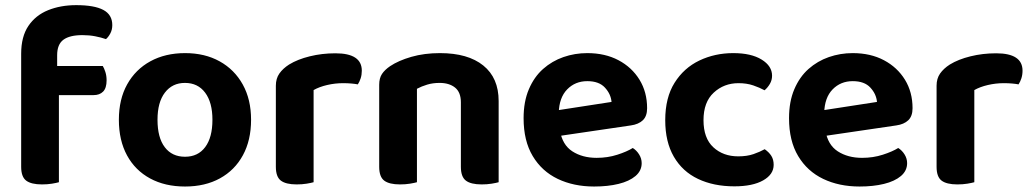

<svg xmlns="http://www.w3.org/2000/svg" viewBox="-20 -696 3935 732"><path d="M176.1 -333.4V-444.5H371.8Q376.9 -436.3 381.7 -421.7Q386.4 -407.2 386.4 -389.8Q386.4 -360.3 373.1 -346.8Q359.8 -333.4 337 -333.4ZM197.9 -485.5V-350.8H60.7V-490.9Q60.7 -556.3 88.2 -597.1Q115.7 -637.8 163.3 -657.1Q210.9 -676.4 270.5 -676.4Q339.6 -676.4 373.8 -658.2Q408.1 -640 408.1 -600.2Q408.1 -582.9 400.8 -568.9Q393.4 -554.9 384 -546.9Q365.3 -553.4 342.9 -557.7Q320.5 -562.1 294.1 -562.1Q245.9 -562.1 221.9 -544.6Q197.9 -527 197.9 -485.5ZM60.7 -381.3H204.6V-1.3Q195.3 1.4 177.9 4.3Q160.4 7.1 139.9 7.1Q99 7.1 79.8 -7.4Q60.7 -21.9 60.7 -60.1Z M937.2 -239.5Q937.2 -161.3 906.1 -104.2Q875.1 -47.1 818.5 -16Q761.9 15.1 685.4 15.1Q609.2 15.1 552.4 -15.6Q495.6 -46.3 464.4 -103.4Q433.2 -160.6 433.2 -239.5Q433.2 -317.7 464.9 -374.5Q496.6 -431.3 553.4 -462.4Q610.3 -493.5 685.6 -493.5Q761 -493.5 817.5 -462.1Q874 -430.7 905.6 -373.7Q937.2 -316.7 937.2 -239.5ZM685.2 -379.9Q636.8 -379.9 608.7 -343Q580.5 -306.2 580.5 -239.5Q580.5 -171.1 608.2 -134.8Q635.8 -98.4 685.4 -98.4Q734.9 -98.4 762.4 -135.3Q789.9 -172.1 789.9 -239.5Q789.9 -305.5 762.1 -342.7Q734.3 -379.9 685.2 -379.9Z M1175.6 -352.6V-225.8H1031.7V-369.3Q1031.7 -396.6 1045.1 -415.7Q1058.6 -434.9 1082.2 -450Q1114.6 -469.9 1161 -481.3Q1207.4 -492.8 1258.8 -492.8Q1359.4 -492.8 1359.4 -426.5Q1359.4 -410.8 1355 -397.3Q1350.6 -383.9 1344.2 -374.3Q1334.2 -376.3 1319.6 -377.6Q1305 -378.9 1288.3 -378.9Q1257.2 -378.9 1227.2 -371.9Q1197.2 -364.9 1175.6 -352.6ZM1031.7 -264 1175.6 -260.5V-1.3Q1166.3 1.4 1148.9 4.3Q1131.4 7.1 1110.9 7.1Q1070 7.1 1050.8 -7.4Q1031.7 -21.9 1031.7 -60.1Z M1881.1 -310.7V-215.8H1737.1V-306Q1737.1 -344.2 1714.9 -362.1Q1692.6 -379.9 1655.9 -379.9Q1630.1 -379.9 1608.7 -373.4Q1587.3 -367 1569.6 -357.5V-215.8H1425.7V-372.7Q1425.7 -398 1436.3 -414Q1446.9 -429.9 1467.2 -443.7Q1498.9 -465 1548.3 -479.3Q1597.7 -493.5 1657.4 -493.5Q1764 -493.5 1822.5 -446.3Q1881.1 -399.1 1881.1 -310.7ZM1425.7 -262.3H1569.6V-1.3Q1560.3 1.4 1542.9 4.3Q1525.4 7.1 1504.9 7.1Q1464 7.1 1444.8 -7.4Q1425.7 -21.9 1425.7 -60.1ZM1737.1 -262.3H1881.1V-1.3Q1871.8 1.4 1854.2 4.3Q1836.6 7.1 1816.4 7.1Q1775.2 7.1 1756.2 -7.4Q1737.1 -21.9 1737.1 -60.1Z M2065.3 -170.8 2059.9 -268.6 2311.5 -307.4Q2308.9 -337.6 2286.2 -362.1Q2263.6 -386.6 2219.2 -386.6Q2172.9 -386.6 2142.3 -355.2Q2111.7 -323.8 2110.3 -265.7L2114.6 -199.7Q2123.7 -143.8 2162.1 -119Q2200.5 -94.2 2254.7 -94.2Q2296.7 -94.2 2333.5 -106.1Q2370.3 -117.9 2392.5 -131.8Q2407 -122.7 2416.7 -107.1Q2426.4 -91.6 2426.4 -73.9Q2426.4 -45 2402.8 -24.9Q2379.1 -4.9 2338.3 5.1Q2297.5 15.1 2245 15.1Q2167.3 15.1 2106.5 -13.9Q2045.7 -43 2011 -101Q1976.2 -159 1976.2 -245.4Q1976.2 -308.8 1996.3 -355.7Q2016.3 -402.7 2050.4 -433Q2084.6 -463.3 2128 -478.4Q2171.5 -493.5 2218.8 -493.5Q2286.9 -493.5 2338 -466.4Q2389.1 -439.3 2418.1 -392.1Q2447.1 -344.9 2447.1 -283.5Q2447.1 -253 2430.7 -237.4Q2414.3 -221.9 2385 -217.8Z M2795.3 -378.9Q2740.1 -378.9 2701.1 -342.8Q2662.1 -306.8 2662.1 -237.8Q2662.1 -169.1 2699.6 -134.5Q2737.1 -99.9 2794.6 -99.9Q2828 -99.9 2852.8 -108.5Q2877.7 -117.2 2895.4 -127.2Q2912.1 -115.5 2920.8 -101.6Q2929.6 -87.6 2929.6 -67.5Q2929.6 -31 2889.5 -8.3Q2849.5 14.4 2779.7 14.4Q2700.7 14.4 2641.2 -13.9Q2581.8 -42.1 2549 -98.6Q2516.2 -155.1 2516.2 -237.8Q2516.2 -323.8 2551.8 -380.4Q2587.3 -437 2646.4 -465.3Q2705.6 -493.5 2775.5 -493.5Q2843.9 -493.5 2883.7 -468.9Q2923.5 -444.4 2923.5 -407.4Q2923.5 -390.4 2915.1 -376.1Q2906.7 -361.8 2894.9 -351.8Q2876.5 -361.9 2851.8 -370.4Q2827 -378.9 2795.3 -378.9Z M3077.3 -170.8 3071.9 -268.6 3323.5 -307.4Q3320.9 -337.6 3298.2 -362.1Q3275.6 -386.6 3231.2 -386.6Q3184.9 -386.6 3154.3 -355.2Q3123.7 -323.8 3122.3 -265.7L3126.6 -199.7Q3135.7 -143.8 3174.1 -119Q3212.5 -94.2 3266.7 -94.2Q3308.7 -94.2 3345.5 -106.1Q3382.3 -117.9 3404.5 -131.8Q3419 -122.7 3428.7 -107.1Q3438.4 -91.6 3438.4 -73.9Q3438.4 -45 3414.8 -24.9Q3391.1 -4.9 3350.3 5.1Q3309.5 15.1 3257 15.1Q3179.3 15.1 3118.5 -13.9Q3057.7 -43 3023 -101Q2988.2 -159 2988.2 -245.4Q2988.2 -308.8 3008.3 -355.7Q3028.3 -402.7 3062.4 -433Q3096.6 -463.3 3140 -478.4Q3183.5 -493.5 3230.8 -493.5Q3298.9 -493.5 3350 -466.4Q3401.1 -439.3 3430.1 -392.1Q3459.1 -344.9 3459.1 -283.5Q3459.1 -253 3442.7 -237.4Q3426.3 -221.9 3397 -217.8Z M3694.6 -352.6V-225.8H3550.7V-369.3Q3550.7 -396.6 3564.1 -415.7Q3577.6 -434.9 3601.2 -450Q3633.6 -469.9 3680 -481.3Q3726.4 -492.8 3777.8 -492.8Q3878.4 -492.8 3878.4 -426.5Q3878.4 -410.8 3874 -397.3Q3869.6 -383.9 3863.2 -374.3Q3853.2 -376.3 3838.6 -377.6Q3824 -378.9 3807.3 -378.9Q3776.2 -378.9 3746.2 -371.9Q3716.2 -364.9 3694.6 -352.6ZM3550.7 -264 3694.6 -260.5V-1.3Q3685.3 1.4 3667.9 4.3Q3650.4 7.1 3629.9 7.1Q3589 7.1 3569.8 -7.4Q3550.7 -21.9 3550.7 -60.1Z"/></svg>

Font: Baloo Bhaina 2
Style: Regular
Weight: 400
Designer: Yesha Goshar, Manish Minz, Shuchita Grover and Ek Type
Foundry: Ek Type
Version: Version 1.700